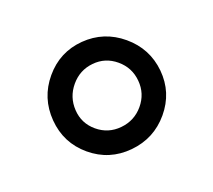

<svg xmlns="http://www.w3.org/2000/svg" viewBox="-54 -699 391 352"><g transform="rotate(20 141.5 -523.5)"><path d="M97.2 -569.3Q79.1 -550.8 79.1 -524.4Q79.1 -498 97.2 -479Q115.2 -460 141.6 -460Q168 -460 186.5 -479Q205.1 -498 205.1 -524.4Q205.1 -550.8 186.5 -569.3Q168 -587.9 141.6 -587.9Q115.2 -587.9 97.2 -569.3ZM64.9 -447.3Q33.2 -479.5 33.2 -524.4Q33.2 -569.3 64.9 -600.6Q96.7 -631.8 141.6 -631.8Q186.5 -631.8 218.3 -600.6Q250 -569.3 250 -524.4Q250 -479.5 218.3 -447.3Q186.5 -415 141.6 -415Q96.7 -415 64.9 -447.3Z"/></g></svg>

Font: Crimson
Style: Bold
Weight: 700
Version: Version 0.8 ; ttfautohint (v1.00) -l 8 -r 50 -G 200 -x 14 -D